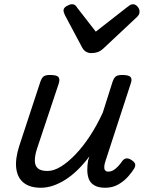

<svg xmlns="http://www.w3.org/2000/svg" viewBox="-20 -868 686 904"><path d="M172 16Q121 16 91.5 -7.5Q62 -31 56.5 -75.5Q51 -120 71 -182L170 -483Q177 -503 186.5 -509Q196 -515 215 -515Q247 -515 255 -505.5Q263 -496 257 -476L155 -170Q144 -137 144 -112.5Q144 -88 158 -75.5Q172 -63 204 -63Q233 -63 266.5 -83.5Q300 -104 335 -140.5Q370 -177 403 -227Q436 -277 464 -338L510 -483Q517 -503 526.5 -509Q536 -515 555 -515Q586 -515 594.5 -505.5Q603 -496 596 -476L477 -111Q472 -97 471 -85Q470 -73 474.5 -66.5Q479 -60 490 -60Q503 -60 514.5 -67Q526 -74 536.5 -85.5Q547 -97 556 -110Q563 -120 574 -122Q585 -124 600 -114Q615 -104 616.5 -94.5Q618 -85 612 -75Q602 -58 583 -36.5Q564 -15 537 0.5Q510 16 476 16Q442 16 423 4Q404 -8 397.5 -27Q391 -46 391 -68.5Q391 -91 395 -113L401 -132Q375 -97 347 -69.5Q319 -42 289.5 -23Q260 -4 230.5 6Q201 16 172 16ZM606 -848Q618 -848 627.5 -837Q637 -826 637 -814Q637 -804 633.5 -798.5Q630 -793 626 -789L467 -640Q453 -627 439.5 -622.5Q426 -618 409 -618Q396 -618 385 -624.5Q374 -631 367 -644L286 -796Q282 -804 280.5 -809.5Q279 -815 279 -819Q279 -831 294 -839.5Q309 -848 318 -848Q329 -848 334.5 -843Q340 -838 344 -831L431 -719L577 -833Q584 -838 590.5 -843Q597 -848 606 -848Z"/></svg>

Font: Playwrite CZ
Style: Regular
Weight: 400
Designer: Veronika Burian, José Scaglione
Foundry: TypeTogether
Version: Version 1.002